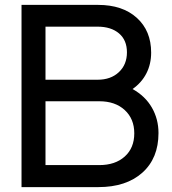

<svg xmlns="http://www.w3.org/2000/svg" viewBox="-20 -765 703 785"><path d="M68 -745H381Q481 -745 539.5 -692Q598 -639 598 -550Q598 -503 578.5 -465Q559 -427 522 -401Q574 -372 601 -325Q628 -278 628 -221Q628 -118 562 -59Q496 0 382 0H68ZM386 -90Q451 -90 490 -125Q529 -160 529 -220Q529 -279 490 -315Q451 -351 386 -351H166V-90ZM379 -439Q433 -439 466 -470Q499 -501 499 -551Q499 -601 466.5 -628.5Q434 -656 379 -656H166V-439Z"/></svg>

Font: BLUETTI 2.0 Normal
Style: Normal
Weight: 400
Designer: Stijn de Vries
Foundry: tokotype
Version: Version 2.005;October 31, 2023;FontCreator 14.0.0.2814 64-bi